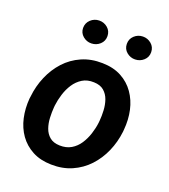

<svg xmlns="http://www.w3.org/2000/svg" viewBox="-135 -824 819 932"><g transform="rotate(20 274.5 -358.5)"><path d="M28.8 -255.9 30.3 -266.1Q36.1 -321.8 57.4 -371.3Q78.6 -420.9 113.5 -459Q148.4 -497.1 196.5 -518.3Q244.6 -539.6 303.7 -538.1Q360.4 -537.1 401.6 -514.9Q442.9 -492.7 469 -455.3Q495.1 -418 505.6 -370.4Q516.1 -322.8 511.2 -270L510.3 -259.3Q503.9 -204.1 482.4 -155Q460.9 -106 425.8 -68.4Q390.6 -30.8 342.8 -9.8Q294.9 11.2 236.3 9.8Q180.2 8.8 138.9 -13.2Q97.7 -35.2 71.5 -72Q45.4 -108.9 34.9 -156.2Q24.4 -203.6 28.8 -255.9ZM155.8 -266.1 154.8 -255.4Q152.8 -230.5 154.1 -202.1Q155.3 -173.8 164.1 -148.9Q172.9 -124 191.9 -108.2Q210.9 -92.3 243.2 -91.3Q277.8 -90.3 303 -105.2Q328.1 -120.1 344.7 -145.3Q361.3 -170.4 371.1 -200.7Q380.9 -231 384.3 -259.8L385.3 -270Q387.7 -294.9 386.2 -323.7Q384.8 -352.5 376 -377.7Q367.2 -402.8 348.1 -419.2Q329.1 -435.5 296.4 -436.5Q261.7 -438 236.6 -422.4Q211.4 -406.7 194.8 -381.3Q178.2 -356 168.7 -325.4Q159.2 -294.9 155.8 -266.1ZM155.8 -666.5Q155.8 -692.4 174.1 -709.5Q192.4 -726.6 217.8 -727.1Q242.7 -727.5 261.5 -711.4Q280.3 -695.3 280.8 -669.4Q281.2 -643.6 262.7 -626.7Q244.1 -609.9 218.8 -609.4Q194.3 -608.9 175.3 -625Q156.2 -641.1 155.8 -666.5ZM381.8 -666Q381.3 -691.9 399.7 -709Q418 -726.1 443.4 -726.6Q468.3 -727.1 487.3 -710.9Q506.3 -694.8 506.8 -668.9Q507.3 -643.1 488.8 -626.2Q470.2 -609.4 444.8 -608.9Q420.4 -608.4 401.4 -624.3Q382.3 -640.1 381.8 -666Z"/></g></svg>

Font: Roboto SemiBold
Style: Italic
Weight: 600
Designer: Christian Robertson
Foundry: Google
Version: Version 3.009; 2024